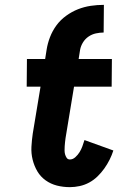

<svg xmlns="http://www.w3.org/2000/svg" viewBox="-20 -763 540 791"><path d="M268 8Q240 8 214.5 1.5Q189 -5 168 -20Q147 -35 134 -57Q121 -79 114.5 -105Q108 -131 109.5 -158.5Q111 -186 115 -213L147 -406H90L91 -520H166L172 -558Q176 -584 186 -610Q196 -636 212.5 -658.5Q229 -681 252.5 -698Q276 -715 301.5 -725Q327 -735 354 -739Q381 -743 408 -743L407 -629Q392 -629 375.5 -625.5Q359 -622 345 -612.5Q331 -603 322 -588.5Q313 -574 310 -558L304 -520H441L440 -406H285L250 -194Q249 -186 248 -177.5Q247 -169 246.5 -160.5Q246 -152 246 -143.5Q246 -135 248 -127.5Q250 -120 254.5 -113Q259 -106 268 -106Q280 -106 290.5 -115.5Q301 -125 308 -136.5Q315 -148 319.5 -160.5Q324 -173 328 -186L447 -143Q441 -124 431.5 -105Q422 -86 409.5 -68.5Q397 -51 381.5 -36Q366 -21 347.5 -11Q329 -1 308.5 3.5Q288 8 268 8Z"/></svg>

Font: Iosevka SS18 Heavy
Style: Italic
Weight: 900
Italic angle: -9°
Monospace: yes
Designer: Belleve Invis
Foundry: Belleve Invis
Version: Version 25.1.1; ttfautohint (v1.8.4)